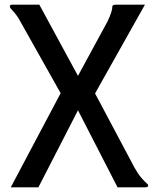

<svg xmlns="http://www.w3.org/2000/svg" viewBox="-20 -800 666 820"><path d="M239 -402 58 -724Q50 -736 40.5 -747Q31 -758 26.5 -763Q22 -768 22 -773Q22 -780 32 -780H148L313 -476L439 -708Q460 -752 460 -773Q460 -780 477 -780H599L386 -401L555 -83Q569 -58 583.5 -41Q598 -24 605.5 -18Q613 -12 613 -8Q613 0 599 0H482L313 -329L144 0H26Z"/></svg>

Font: Coupeur_Texte
Style: Regular
Weight: 400
Designer: Léa Rolland
Version: Version 1.000;PS 001.000;hotconv 1.0.88;makeotf.lib2.5.64775